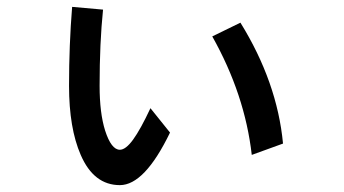

<svg xmlns="http://www.w3.org/2000/svg" viewBox="-20 -460 1002 559"><path d="M329 79Q253 79 215 -9Q181 -87 181 -210Q181 -329 190 -440L280 -432Q270 -335 270 -210Q270 -131 286 -80Q304 -24 329 -24Q346 -24 367.5 -53.5Q389 -83 418 -145L475 -74Q401 79 329 79ZM598 -354 680 -394Q787 -221 804 -42L713 -9Q693 -185 598 -354Z"/></svg>

Font: Gmarket Sans TTF Medium
Style: Regular
Weight: 500
Designer: Creative Director : Sungho Lee; Art Director : Kiwoong Choi; Project Manager : Sori Yang, Jongwook Yoon; Font Designer :
Foundry: Sandoll Inc.
Version: Version 1.000;hotconv 1.0.109;makeotfexe 2.5.65596